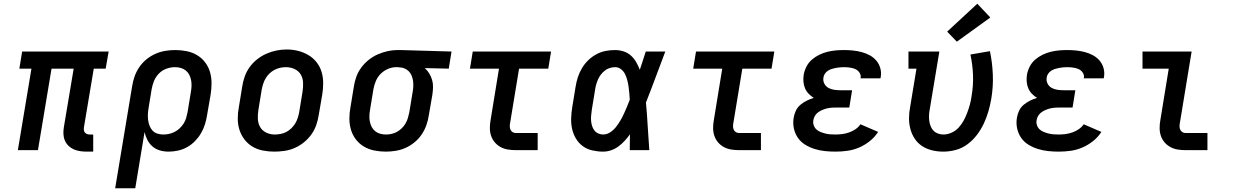

<svg xmlns="http://www.w3.org/2000/svg" viewBox="-20 -807 6640 1032"><path d="M447 8Q429 8 411 5.5Q393 3 377 -4Q361 -11 348.5 -23Q336 -35 329 -51Q322 -67 321 -85.5Q320 -104 323 -122L376 -438H257L184 0H76L149 -438H84L99 -530H564L548 -438H484L431 -122Q430 -114 431 -107Q432 -100 436.5 -94.5Q441 -89 448 -86.5Q455 -84 463 -84H481V8Z M599 205 690 -342Q694 -369 703 -395Q712 -421 728 -445Q744 -469 766.5 -487.5Q789 -506 815 -517.5Q841 -529 868 -533.5Q895 -538 922 -538Q953 -538 983 -532Q1013 -526 1038.5 -511Q1064 -496 1082 -472.5Q1100 -449 1108.5 -420.5Q1117 -392 1117 -360.5Q1117 -329 1112 -298L1093 -188Q1089 -163 1081.5 -138.5Q1074 -114 1060.5 -91Q1047 -68 1028 -48.5Q1009 -29 985.5 -16Q962 -3 936.5 2.5Q911 8 886 8Q862 8 839.5 1.5Q817 -5 800 -19.5Q783 -34 772.5 -54.5Q762 -75 757 -97L707 205ZM858 -84Q874 -84 889.5 -87.5Q905 -91 919.5 -98.5Q934 -106 946 -117.5Q958 -129 967 -143Q976 -157 980.5 -172.5Q985 -188 988 -203L1006 -313Q1009 -329 1009.5 -345.5Q1010 -362 1007 -377Q1004 -392 997 -405.5Q990 -419 978 -428.5Q966 -438 951 -442Q936 -446 920 -446Q897 -446 874 -437.5Q851 -429 834 -411.5Q817 -394 808 -372Q799 -350 795 -327L779 -229Q776 -212 775 -195.5Q774 -179 776 -163Q778 -147 783.5 -132Q789 -117 799.5 -105.5Q810 -94 825.5 -89Q841 -84 858 -84Z M1454 8Q1423 8 1392.5 2Q1362 -4 1337 -19Q1312 -34 1294 -57.5Q1276 -81 1267 -109.5Q1258 -138 1258 -169.5Q1258 -201 1264 -232L1282 -342Q1286 -369 1295.5 -396Q1305 -423 1322 -446.5Q1339 -470 1362.5 -488.5Q1386 -507 1412.5 -518.5Q1439 -530 1466 -535.5Q1493 -541 1521 -541Q1553 -541 1582.5 -533.5Q1612 -526 1637.5 -511Q1663 -496 1681.5 -472.5Q1700 -449 1708.5 -420.5Q1717 -392 1717 -360.5Q1717 -329 1712 -298L1693 -188Q1689 -161 1679.5 -134Q1670 -107 1653 -83.5Q1636 -60 1613 -41.5Q1590 -23 1563.5 -11.5Q1537 0 1509 4Q1481 8 1454 8ZM1456 -84Q1472 -84 1488 -87Q1504 -90 1518.5 -97.5Q1533 -105 1545.5 -117Q1558 -129 1566.5 -143Q1575 -157 1580 -172Q1585 -187 1588 -203L1606 -313Q1610 -338 1609 -362.5Q1608 -387 1596.5 -406.5Q1585 -426 1563 -436Q1541 -446 1517 -446Q1501 -446 1485.5 -442.5Q1470 -439 1455.5 -431.5Q1441 -424 1429 -412.5Q1417 -401 1408.5 -387Q1400 -373 1395 -357.5Q1390 -342 1387 -327L1369 -217Q1365 -193 1366 -168.5Q1367 -144 1378 -124.5Q1389 -105 1410.5 -94.5Q1432 -84 1456 -84Q1456 -84 1456 -84Q1456 -84 1456 -84Z M2054 8Q2023 8 1992.5 2Q1962 -4 1936.5 -19Q1911 -34 1893 -57.5Q1875 -81 1866.5 -109.5Q1858 -138 1858 -169.5Q1858 -201 1864 -232L1882 -342Q1886 -369 1895.5 -395Q1905 -421 1922 -444Q1939 -467 1961.5 -485Q1984 -503 2010 -514.5Q2036 -526 2063 -532Q2090 -538 2116 -538Q2120 -538 2124.5 -538Q2129 -538 2133 -538L2407 -530L2392 -438L2263 -441Q2277 -429 2287 -412.5Q2297 -396 2302.5 -377.5Q2308 -359 2307.5 -338.5Q2307 -318 2304 -298L2285 -188Q2281 -161 2272 -135Q2263 -109 2247 -85Q2231 -61 2208.5 -42.5Q2186 -24 2160.5 -12.5Q2135 -1 2107.5 3.5Q2080 8 2054 8ZM2055 -84Q2070 -84 2085.5 -87.5Q2101 -91 2115 -99Q2129 -107 2140.5 -118.5Q2152 -130 2160 -144Q2168 -158 2172.5 -173Q2177 -188 2180 -203L2198 -313Q2201 -328 2201.5 -343.5Q2202 -359 2200 -373Q2198 -387 2192.5 -400.5Q2187 -414 2177 -424Q2167 -434 2153.5 -439.5Q2140 -445 2125 -445L2118 -446Q2116 -446 2114 -446Q2112 -446 2110 -446Q2087 -446 2065 -436.5Q2043 -427 2026 -410Q2009 -393 2000 -371Q1991 -349 1987 -327L1969 -217Q1966 -201 1965.5 -184.5Q1965 -168 1968 -153Q1971 -138 1978 -124.5Q1985 -111 1997 -101.5Q2009 -92 2024 -88Q2039 -84 2055 -84Z M2752 0Q2730 0 2709 -3.5Q2688 -7 2670 -17Q2652 -27 2639 -42.5Q2626 -58 2619.5 -77.5Q2613 -97 2613 -119Q2613 -141 2617 -162L2662 -438H2506L2521 -530H2942L2927 -438H2770L2722 -147Q2720 -138 2720 -128.5Q2720 -119 2723.5 -110.5Q2727 -102 2735 -97Q2743 -92 2752 -92H2870V0Z M3222 8Q3193 8 3164 1.5Q3135 -5 3112.5 -21.5Q3090 -38 3075.5 -62.5Q3061 -87 3055 -114.5Q3049 -142 3050 -172Q3051 -202 3056 -232L3074 -342Q3078 -367 3086 -392Q3094 -417 3108 -440.5Q3122 -464 3141.5 -483Q3161 -502 3185 -515Q3209 -528 3234.5 -533Q3260 -538 3286 -538Q3310 -538 3332.5 -530.5Q3355 -523 3371.5 -508Q3388 -493 3399.5 -473Q3411 -453 3419 -432Q3427 -456 3435 -480.5Q3443 -505 3451 -530H3556Q3530 -462 3504.5 -393Q3479 -324 3452 -256Q3458 -192 3461.5 -128Q3465 -64 3470 0H3365Q3365 -21 3365.5 -42.5Q3366 -64 3366 -85Q3353 -67 3337.5 -50Q3322 -33 3303.5 -19.5Q3285 -6 3264 1Q3243 8 3222 8ZM3222 -84Q3242 -84 3260 -96Q3278 -108 3291 -124.5Q3304 -141 3314.5 -159Q3325 -177 3333.5 -195.5Q3342 -214 3350 -233Q3358 -252 3365 -271Q3364 -289 3362.5 -306.5Q3361 -324 3358.5 -341.5Q3356 -359 3351.5 -376.5Q3347 -394 3339.5 -409Q3332 -424 3318 -435Q3304 -446 3286 -446Q3272 -446 3257.5 -441.5Q3243 -437 3231.5 -428Q3220 -419 3210.5 -407Q3201 -395 3195 -381.5Q3189 -368 3185 -354.5Q3181 -341 3179 -327L3161 -217Q3159 -202 3157.5 -187.5Q3156 -173 3157 -159Q3158 -145 3162 -131.5Q3166 -118 3174 -107Q3182 -96 3195 -90Q3208 -84 3222 -84Z M3952 0Q3930 0 3909 -3.5Q3888 -7 3870 -17Q3852 -27 3839 -42.5Q3826 -58 3819.5 -77.5Q3813 -97 3813 -119Q3813 -141 3817 -162L3862 -438H3706L3721 -530H4142L4127 -438H3970L3922 -147Q3920 -138 3920 -128.5Q3920 -119 3923.5 -110.5Q3927 -102 3935 -97Q3943 -92 3952 -92H4070V0Z M4471 8Q4442 8 4413.5 5Q4385 2 4358 -6.5Q4331 -15 4307.5 -29.5Q4284 -44 4268.5 -66.5Q4253 -89 4247 -117Q4241 -145 4246 -174Q4249 -193 4257.5 -211.5Q4266 -230 4282 -243.5Q4298 -257 4316.5 -266Q4335 -275 4354 -281Q4339 -290 4326.5 -303Q4314 -316 4307 -332.5Q4300 -349 4298.5 -368Q4297 -387 4300 -406Q4304 -428 4315 -449.5Q4326 -471 4344 -486.5Q4362 -502 4383.5 -512.5Q4405 -523 4427.5 -528.5Q4450 -534 4472 -536Q4494 -538 4516 -538Q4541 -538 4565 -535.5Q4589 -533 4611.5 -527Q4634 -521 4654.5 -510Q4675 -499 4690 -481.5Q4705 -464 4711.5 -441Q4718 -418 4714 -394Q4714 -392 4713.5 -390Q4713 -388 4712 -386H4605Q4605 -387 4605.5 -387.5Q4606 -388 4606 -389Q4608 -399 4604 -408.5Q4600 -418 4593 -425Q4586 -432 4576.5 -436Q4567 -440 4557.5 -442Q4548 -444 4537.5 -445Q4527 -446 4516 -446Q4506 -446 4495 -445Q4484 -444 4473 -442Q4462 -440 4451 -436.5Q4440 -433 4430.5 -427Q4421 -421 4414 -411Q4407 -401 4406 -390Q4403 -373 4410.5 -358Q4418 -343 4432 -335Q4446 -327 4463 -324.5Q4480 -322 4497 -322H4560L4545 -229H4482Q4469 -229 4456 -228.5Q4443 -228 4430.5 -225.5Q4418 -223 4405 -218Q4392 -213 4380.5 -205.5Q4369 -198 4361.5 -186.5Q4354 -175 4352 -162Q4349 -148 4353.5 -134.5Q4358 -121 4367.5 -112Q4377 -103 4389.5 -98Q4402 -93 4415.5 -89.5Q4429 -86 4443 -85Q4457 -84 4471 -84Q4489 -84 4507.5 -86.5Q4526 -89 4543.5 -95Q4561 -101 4577.5 -112Q4594 -123 4605 -139L4700 -98Q4682 -70 4655 -48.5Q4628 -27 4597.5 -14Q4567 -1 4535 3.5Q4503 8 4471 8Z M5050 8Q5019 8 4990 1Q4961 -6 4937 -21.5Q4913 -37 4897 -61Q4881 -85 4873.5 -113Q4866 -141 4866 -171.5Q4866 -202 4872 -232L4906 -438H4863V-530H5029L4977 -217Q4974 -202 4973.5 -186.5Q4973 -171 4975 -156.5Q4977 -142 4982.5 -128Q4988 -114 4998 -104Q5008 -94 5022 -89Q5036 -84 5051 -84Q5073 -84 5095 -94Q5117 -104 5133 -121.5Q5149 -139 5160 -159.5Q5171 -180 5179 -201.5Q5187 -223 5193 -244.5Q5199 -266 5202 -289Q5212 -346 5210 -402Q5208 -458 5196 -514L5301 -532Q5314 -469 5316.5 -404.5Q5319 -340 5308 -275Q5302 -241 5292.5 -208Q5283 -175 5268 -143Q5253 -111 5231 -82Q5209 -53 5180 -31.5Q5151 -10 5117 -1Q5083 8 5050 8ZM5123 -583 5071 -637 5233 -787 5303 -713Z M5671 8Q5642 8 5613.5 5Q5585 2 5558 -6.5Q5531 -15 5507.5 -29.5Q5484 -44 5468.5 -66.5Q5453 -89 5447 -117Q5441 -145 5446 -174Q5449 -193 5457.5 -211.5Q5466 -230 5482 -243.5Q5498 -257 5516.5 -266Q5535 -275 5554 -281Q5539 -290 5526.5 -303Q5514 -316 5507 -332.5Q5500 -349 5498.5 -368Q5497 -387 5500 -406Q5504 -428 5515 -449.5Q5526 -471 5544 -486.5Q5562 -502 5583.5 -512.5Q5605 -523 5627.5 -528.5Q5650 -534 5672 -536Q5694 -538 5716 -538Q5741 -538 5765 -535.5Q5789 -533 5811.5 -527Q5834 -521 5854.5 -510Q5875 -499 5890 -481.5Q5905 -464 5911.5 -441Q5918 -418 5914 -394Q5914 -392 5913.5 -390Q5913 -388 5912 -386H5805Q5805 -387 5805.5 -387.5Q5806 -388 5806 -389Q5808 -399 5804 -408.5Q5800 -418 5793 -425Q5786 -432 5776.5 -436Q5767 -440 5757.5 -442Q5748 -444 5737.5 -445Q5727 -446 5716 -446Q5706 -446 5695 -445Q5684 -444 5673 -442Q5662 -440 5651 -436.5Q5640 -433 5630.5 -427Q5621 -421 5614 -411Q5607 -401 5606 -390Q5603 -373 5610.5 -358Q5618 -343 5632 -335Q5646 -327 5663 -324.5Q5680 -322 5697 -322H5760L5745 -229H5682Q5669 -229 5656 -228.5Q5643 -228 5630.5 -225.5Q5618 -223 5605 -218Q5592 -213 5580.5 -205.5Q5569 -198 5561.5 -186.5Q5554 -175 5552 -162Q5549 -148 5553.5 -134.5Q5558 -121 5567.5 -112Q5577 -103 5589.5 -98Q5602 -93 5615.5 -89.5Q5629 -86 5643 -85Q5657 -84 5671 -84Q5689 -84 5707.5 -86.5Q5726 -89 5743.5 -95Q5761 -101 5777.5 -112Q5794 -123 5805 -139L5900 -98Q5882 -70 5855 -48.5Q5828 -27 5797.5 -14Q5767 -1 5735 3.5Q5703 8 5671 8Z M6352 0Q6330 0 6309 -3.5Q6288 -7 6270 -17Q6252 -27 6239 -42.5Q6226 -58 6219.5 -77.5Q6213 -97 6213 -119Q6213 -141 6217 -162L6262 -438H6121V-530H6385L6322 -147Q6320 -138 6320 -128.5Q6320 -119 6323.5 -110.5Q6327 -102 6335 -97Q6343 -92 6352 -92H6470V0Z"/></svg>

Font: Iosevka Curly Slab SmBdEx
Style: Italic
Weight: 600
Width: 7
Italic angle: -9°
Monospace: yes
Designer: Belleve Invis
Foundry: Belleve Invis
Version: Version 11.1.0; ttfautohint (v1.8.3)